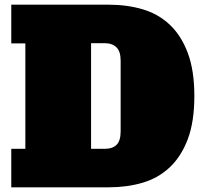

<svg xmlns="http://www.w3.org/2000/svg" viewBox="-20 -798 866 818"><path d="M28 -778H444Q521 -778 587.5 -758.5Q654 -739 703 -693Q752 -647 780 -572.5Q808 -498 808 -389Q808 -279 780 -205Q752 -131 703 -85Q654 -39 587.5 -19.5Q521 0 444 0H28V-164H88V-613H28ZM426 -164Q460 -164 477 -181.5Q494 -199 494 -238V-540Q494 -579 476 -596.5Q458 -614 426 -614H368V-164Z"/></svg>

Font: Alfa Slab One
Style: Regular
Weight: 400
Designer: JM Sole
Foundry: JM Sole
Version: Version 1.001